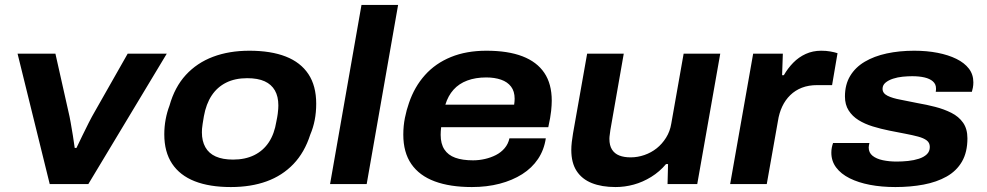

<svg xmlns="http://www.w3.org/2000/svg" viewBox="-20 -744 3988 776"><path d="M181 0 51 -527H204L257 -291Q261 -275 265.5 -249.5Q270 -224 274.5 -196.5Q279 -169 282 -146H289Q300 -169 313 -196Q326 -223 339 -248.5Q352 -274 362 -291L496 -527H654L337 0Z M913 12Q827 12 767 -11.5Q707 -35 675.5 -82.5Q644 -130 644 -201Q644 -232 649.5 -261.5Q655 -291 665 -317Q686 -392 731 -441Q776 -490 841 -514.5Q906 -539 988 -539Q1075 -539 1135 -515.5Q1195 -492 1226.5 -444.5Q1258 -397 1258 -325Q1258 -290 1252 -259Q1246 -228 1234 -200Q1211 -128 1166 -81Q1121 -34 1057.5 -11Q994 12 913 12ZM922 -99Q971 -99 1007.5 -117Q1044 -135 1066.5 -169Q1089 -203 1097 -253Q1101 -272 1102.5 -284Q1104 -296 1104.5 -304Q1105 -312 1105 -318Q1105 -354 1091 -378.5Q1077 -403 1049.5 -415.5Q1022 -428 979 -428Q930 -428 894 -410Q858 -392 835.5 -358Q813 -324 804 -274Q801 -256 799 -243.5Q797 -231 796.5 -223.5Q796 -216 796 -209Q796 -174 810 -149Q824 -124 852 -111.5Q880 -99 922 -99Z M1314 0 1441 -724H1589L1462 0Z M1887 12Q1799 12 1737 -11Q1675 -34 1642.5 -81Q1610 -128 1610 -200Q1610 -235 1616.5 -267.5Q1623 -300 1633 -328Q1655 -393 1697.5 -440.5Q1740 -488 1802.5 -513.5Q1865 -539 1946 -539Q2033 -539 2091.5 -516.5Q2150 -494 2180 -449.5Q2210 -405 2210 -337Q2210 -320 2207.5 -295.5Q2205 -271 2196 -230H1763Q1762 -222 1761.5 -214Q1761 -206 1761 -199Q1761 -163 1776 -140Q1791 -117 1820 -106.5Q1849 -96 1892 -96Q1916 -96 1940 -101.5Q1964 -107 1984.5 -117.5Q2005 -128 2019.5 -145Q2034 -162 2039 -185H2186Q2179 -138 2154.5 -101.5Q2130 -65 2090.5 -40Q2051 -15 1999.5 -1.5Q1948 12 1887 12ZM1780 -321H2058Q2059 -328 2059.5 -334Q2060 -340 2060 -345Q2060 -375 2045.5 -394Q2031 -413 2005 -422Q1979 -431 1945 -431Q1902 -431 1868.5 -418.5Q1835 -406 1813 -381.5Q1791 -357 1780 -321Z M2468 12Q2412 12 2372 -4Q2332 -20 2310.5 -53Q2289 -86 2289 -138Q2289 -153 2291 -170Q2293 -187 2296 -205L2353 -527H2501L2447 -219Q2446 -209 2444.5 -200Q2443 -191 2443 -183Q2443 -156 2453.5 -139.5Q2464 -123 2483 -115.5Q2502 -108 2529 -108Q2557 -108 2584.5 -117.5Q2612 -127 2634 -144.5Q2656 -162 2672 -187.5Q2688 -213 2693 -244L2743 -527H2891L2798 0H2678L2680 -81H2672Q2646 -50 2612 -29Q2578 -8 2541.5 2Q2505 12 2468 12Z M2931 0 3024 -527H3144L3141 -440H3148Q3164 -468 3186 -490.5Q3208 -513 3236.5 -526Q3265 -539 3299 -539Q3319 -539 3336 -536Q3353 -533 3365 -529L3343 -400H3283Q3248 -400 3221 -389.5Q3194 -379 3174 -359.5Q3154 -340 3141.5 -313.5Q3129 -287 3124 -254L3079 0Z M3599 12Q3543 12 3496 3Q3449 -6 3414 -23.5Q3379 -41 3359.5 -67Q3340 -93 3340 -127Q3340 -138 3342 -148Q3344 -158 3347 -166H3494Q3493 -162 3492 -157Q3491 -152 3491 -148Q3491 -127 3506.5 -114.5Q3522 -102 3548 -96.5Q3574 -91 3604 -91Q3627 -91 3650.5 -93.5Q3674 -96 3694 -102.5Q3714 -109 3726 -120.5Q3738 -132 3738 -150Q3738 -167 3725.5 -176.5Q3713 -186 3690.5 -192Q3668 -198 3639 -203.5Q3610 -209 3575 -216Q3540 -223 3507.5 -233Q3475 -243 3450 -258.5Q3425 -274 3410 -297.5Q3395 -321 3395 -354Q3395 -402 3416 -437Q3437 -472 3475 -494.5Q3513 -517 3564 -528Q3615 -539 3675 -539Q3726 -539 3769.5 -530.5Q3813 -522 3845.5 -506Q3878 -490 3896 -466.5Q3914 -443 3914 -411Q3914 -400 3912 -389.5Q3910 -379 3908 -373H3762Q3763 -378 3763 -381.5Q3763 -385 3763 -387Q3763 -404 3750.5 -415Q3738 -426 3716.5 -431Q3695 -436 3667 -436Q3649 -436 3628.5 -434Q3608 -432 3589.5 -426Q3571 -420 3559 -410Q3547 -400 3547 -385Q3547 -367 3567 -357Q3587 -347 3620 -341Q3653 -335 3690 -327Q3725 -321 3760 -312Q3795 -303 3825 -288Q3855 -273 3872.5 -248Q3890 -223 3890 -185Q3890 -129 3868 -91Q3846 -53 3806 -30.5Q3766 -8 3713 2Q3660 12 3599 12Z"/></svg>

Font: Archivo SemiExpanded
Style: Bold Italic
Weight: 700
Width: 6
Italic angle: -10°
Designer: Hector Gatti
Foundry: Omnibus-Type
Version: Version 2.001